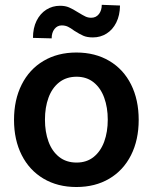

<svg xmlns="http://www.w3.org/2000/svg" viewBox="-20 -751 622 782"><path d="M37.1 -262.7Q37.1 -344.7 68.4 -406.7Q99.6 -468.8 157.2 -502.9Q214.8 -537.1 291 -537.1Q367.7 -537.1 425.3 -502.9Q482.9 -468.8 513.9 -406.7Q544.9 -344.7 544.9 -262.7Q544.9 -181.2 513.7 -119.1Q482.4 -57.1 425 -23.2Q367.7 10.7 291 10.7Q214.8 10.7 157.2 -23.4Q99.6 -57.6 68.4 -119.4Q37.1 -181.2 37.1 -262.7ZM418.9 -263.7Q418.9 -313 404.5 -352.8Q390.1 -392.6 361.6 -415.5Q333 -438.5 292 -438.5Q250 -438.5 220.9 -415.5Q191.9 -392.6 177.5 -353Q163.1 -313.5 163.1 -263.7Q163.1 -213.9 177.5 -174.3Q191.9 -134.8 220.9 -111.8Q250 -88.9 292 -88.9Q333 -88.9 361.6 -111.8Q390.1 -134.8 404.5 -174.3Q418.9 -213.9 418.9 -263.7ZM224.6 -727.5Q245.6 -727.5 261 -720.9Q276.4 -714.4 298.8 -700.2Q317.9 -688.5 328.4 -683.6Q338.9 -678.7 351.6 -678.7Q371.1 -678.7 382.8 -693.6Q394.5 -708.5 394.5 -731.4L468.8 -728.5Q468.3 -688.5 453.6 -659.2Q439 -629.9 414.1 -614.3Q389.2 -598.6 358.4 -598.6Q334.5 -598.6 319.1 -605.5Q303.7 -612.3 282.2 -626Q268.1 -636.7 256.8 -642.1Q245.6 -647.5 231.4 -647.5Q213.4 -647.5 201.9 -632.8Q190.4 -618.2 190.4 -594.7L114.3 -596.7Q114.3 -636.7 128.9 -666.3Q143.6 -695.8 168.7 -711.7Q193.8 -727.5 224.6 -727.5Z"/></svg>

Font: Pretendard JP SemiBold
Style: Regular
Weight: 600
Designer: Base glyphs from Inter by Rasmus Andersson; Hangeul glyphs from Noto Sans CJK(Source Han Sans) by Jang Soo-young and Kan
Foundry: Kil Hyung-jin
Version: Version 1.309